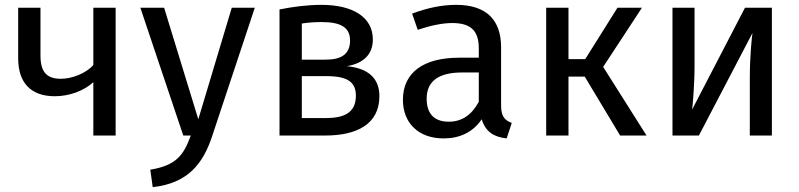

<svg xmlns="http://www.w3.org/2000/svg" viewBox="-20 -559 3296 792"><path d="M55 -527V-318C55 -220 105 -162 206 -162C267 -162 327 -185 365 -220V0H457V-527H365V-291C335 -256 276 -234 231 -234C174 -234 147 -261 147 -329V-527Z M559 -527 736 0H767C737 82 707 123 600 141L610 213C756 197 818 115 855 3L1031 -527H936L798 -67L657 -527Z M1323 0C1450 0 1545 -46 1545 -162C1545 -235 1501 -277 1411 -286C1481 -298 1518 -336 1518 -396C1518 -490 1433 -539 1306 -539C1248 -539 1187 -531 1133 -520V0ZM1225 -245H1325C1415 -245 1448 -220 1448 -164C1448 -89 1392 -72 1323 -72H1225ZM1225 -462C1252 -466 1276 -468 1307 -468C1384 -468 1424 -447 1424 -392C1424 -332 1383 -313 1324 -313H1225Z M1642 -147C1642 -53 1705 12 1810 12C1874 12 1930 -12 1967 -67C1983 -15 2017 6 2070 12L2091 -52C2064 -62 2047 -77 2047 -123V-364C2047 -474 1989 -539 1862 -539C1803 -539 1745 -527 1680 -503L1703 -436C1757 -454 1806 -464 1845 -464C1918 -464 1955 -436 1955 -360V-321H1874C1727 -321 1642 -260 1642 -147ZM1740 -152C1740 -224 1789 -260 1886 -260H1955V-139C1925 -84 1885 -57 1831 -57C1771 -57 1740 -90 1740 -152Z M2233 -527V0H2325V-243H2392L2538 0H2647L2468 -283L2628 -527H2527L2394 -315H2325V-527Z M2863 0 3084 -423C3082 -411 3073 -331 3073 -238V0H3164V-527H3053L2835 -107C2837 -120 2845 -207 2845 -289V-527H2754V0Z"/></svg>

Font: FiraGO Unicode
Style: Regular
Weight: 400
Designer: bBox Type
Foundry: bBox Type GmbH
Version: Version 1.001;PS 001.001;hotconv 1.0.88;makeotf.lib2.5.64775